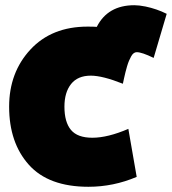

<svg xmlns="http://www.w3.org/2000/svg" viewBox="-20 -672 659 736"><path d="M351 -569Q393 -652 495 -652Q513 -652 538 -647Q581 -638 619 -619L569 -450Q524 -472 504 -472Q498 -472 492.5 -468Q487 -464 482.5 -455.5Q478 -447 474.5 -439Q471 -431 467 -417.5Q463 -404 461 -395.5Q459 -387 455.5 -372Q452 -357 451 -351Q373 -382 328 -382Q278 -382 252.5 -350Q227 -318 227 -263Q227 -204 252 -174Q277 -144 334 -144Q393 -144 472 -178L504 6Q415 44 319 44Q166 44 90.5 -40.5Q15 -125 15 -263Q15 -394 96.5 -482Q178 -570 316 -570Q340 -570 351 -569Z"/></svg>

Font: Repo
Style: ExtraBlack
Weight: 1000
Designer: Stefan Peev
Foundry: Context Ltd
Version: Version 001.000